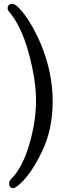

<svg xmlns="http://www.w3.org/2000/svg" viewBox="-20 -817 390 1002"><path d="M49.8 165Q27.8 165 27.8 140.1Q27.8 127 38.1 117.2Q97.2 58.1 132.6 -62Q168 -182.1 168 -292Q168 -400.9 129.4 -541.5Q90.8 -682.1 26.9 -756.8Q20 -764.2 20 -773.9Q20 -796.9 44.9 -796.9Q59.1 -796.9 84 -770Q142.1 -706.1 193.8 -585.9Q254.9 -437 254.9 -289.1Q254.9 -141.1 199 -25.6Q143.1 89.8 85 142.1Q60.1 165 49.8 165Z"/></svg>

Font: LXGW WenKai Screen
Style: Regular
Weight: 400
Designer: LXGW / Fontworks Inc.
Foundry: LXGW / Fontworks Inc.
Version: Version 1.510;January 18,2025